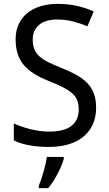

<svg xmlns="http://www.w3.org/2000/svg" viewBox="-20 -744 559 985"><path d="M473.1 -190.9Q473.1 -143.6 456.3 -106.2Q439.5 -68.8 408.2 -43Q377 -17.1 332 -3.7Q287.1 9.8 231 9.8Q176.8 9.8 129.6 1.2Q82.5 -7.3 50.8 -23.9V-110.8Q67.4 -103 88.6 -95.5Q109.9 -87.9 133.3 -82Q156.7 -76.2 181.6 -72.5Q206.5 -68.8 231 -68.8Q309.1 -68.8 346.4 -98.1Q383.8 -127.4 383.8 -182.1Q383.8 -208.5 376.7 -228Q369.6 -247.6 351.8 -263.9Q334 -280.3 304.2 -295.7Q274.4 -311 229 -329.1Q185.5 -346.2 153.6 -366.5Q121.6 -386.7 100.8 -412.1Q80.1 -437.5 70.1 -469.7Q60.1 -502 60.1 -543Q60.1 -585.9 75.7 -619.6Q91.3 -653.3 119.6 -676.5Q147.9 -699.7 187.3 -711.9Q226.6 -724.1 273.9 -724.1Q332 -724.1 378.4 -713.1Q424.8 -702.1 460.9 -685.1L428.2 -608.9Q396.5 -623 356.2 -633.5Q315.9 -644 272.9 -644Q213.4 -644 180.7 -616.5Q147.9 -588.9 147.9 -542Q147.9 -514.2 155.3 -493.9Q162.6 -473.6 179.7 -457.3Q196.8 -440.9 224.9 -426.5Q252.9 -412.1 293.9 -396Q338.4 -378.4 371.8 -359.9Q405.3 -341.3 427.7 -317.9Q450.2 -294.4 461.7 -263.7Q473.1 -232.9 473.1 -190.9ZM179.2 208Q184.6 195.8 190.9 177.2Q197.3 158.7 203.1 138.2Q209 117.7 213.6 97.4Q218.3 77.1 220.2 61H307.1V70.8Q304.2 83 296.6 101.8Q289.1 120.6 278.3 141.8Q267.6 163.1 254.4 184.1Q241.2 205.1 227.1 221.2H179.2Z"/></svg>

Font: Droid Sans
Style: Regular
Weight: 400
Foundry: Ascender Corporation
Version: Version 1.00 build 114